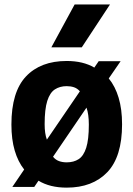

<svg xmlns="http://www.w3.org/2000/svg" viewBox="-20 -828 596 858"><path d="M466 -477.5Q495 -442 510.2 -391Q525.5 -340 525.5 -272.5Q525.5 -127.5 459.5 -58.5Q393.5 10.5 278 10.5Q203 10.5 152 -20.5L133 7.5H35L88 -70.5Q60.5 -105 45.8 -155Q31 -205 31 -271.5Q31 -417.5 96.2 -486.5Q161.5 -555.5 278 -555.5Q351.5 -555.5 401.5 -526L421 -554.5H519ZM278 -443Q247.5 -443 225.2 -428.5Q203 -414 191.2 -377Q179.5 -340 179.5 -273Q179.5 -230.5 189.5 -204L337 -420Q325.5 -433 310.8 -438Q296 -443 278 -443ZM278 -102.5Q309.5 -102.5 331.5 -116.8Q353.5 -131 365.2 -167.5Q377 -204 377 -271Q377 -318 366.5 -347L217 -127.5Q228.5 -113.5 244 -108Q259.5 -102.5 278 -102.5ZM209.5 -616.5 313.5 -808H471.5L345.5 -616.5Z"/></svg>

Font: Encode Sans SemiCondensed SemiCondensed
Style: Bold
Weight: 700
Width: 4
Designer: Multiple Designers
Foundry: Impallari Type
Version: Version 3.000; ttfautohint (v1.8.3) -l 8 -r 50 -G 200 -x 14 